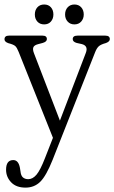

<svg xmlns="http://www.w3.org/2000/svg" viewBox="-27 -588 508 854"><path d="M173 115.5 208.5 25 56 -357Q48.5 -376 41 -383Q33.5 -390 10 -396Q-7 -402 -7 -413Q-7 -429.5 12.5 -429.5H162.5Q181.5 -429.5 181.5 -414Q181.5 -402.5 163 -397L144 -392Q125.5 -387.5 121.5 -378Q117.5 -368.5 124 -351.5L239.5 -51.5L355 -353.5Q366.5 -384.5 336.5 -392L314 -397Q296.5 -402 296.5 -414Q296.5 -429.5 317.5 -429.5H441.5Q461.5 -429.5 461.5 -414Q461.5 -403 444 -396.5Q421.5 -390.5 412.2 -382Q403 -373.5 396 -355.5L207 123Q178.5 194.5 152 220.5Q125.5 246.5 86.5 246.5Q45 246.5 22.5 222.8Q0 199 0 167Q0 124 32 124Q55 124 61.5 158L64 173.5Q66 193.5 75.2 201.2Q84.5 209 98.5 209Q118.5 209 135.5 188.8Q152.5 168.5 173 115.5ZM169.5 -479.5Q150.5 -479.5 139.2 -492Q128 -504.5 128 -523.5Q128 -543 139.2 -555.5Q150.5 -568 169.5 -568Q188.5 -568 199.5 -555.5Q210.5 -543 210.5 -523.5Q210.5 -505 199.5 -492.2Q188.5 -479.5 169.5 -479.5ZM304 -479.5Q285.5 -479.5 274 -492Q262.5 -504.5 262.5 -523.5Q262.5 -543 274 -555.5Q285.5 -568 304 -568Q323 -568 334.2 -555.5Q345.5 -543 345.5 -523.5Q345.5 -505 334.2 -492.2Q323 -479.5 304 -479.5Z"/></svg>

Font: Fraunces 144pt S100 Light
Style: Regular
Weight: 300
Version: Version 1.000; ttfautohint (v1.8.3)